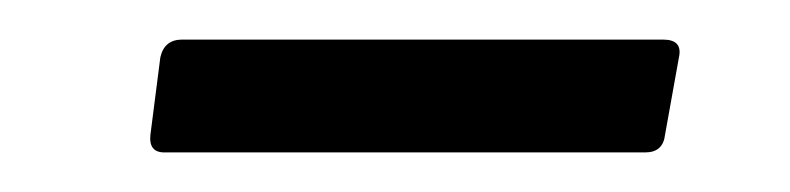

<svg xmlns="http://www.w3.org/2000/svg" viewBox="-20 -314 399 97"><path d="M63 -237Q55 -237 56 -246L61 -285Q63 -294 72 -294H315Q325 -294 323 -285L316 -246Q315 -237 306 -237Z"/></svg>

Font: Sofia Sans Condensed
Style: Italic
Weight: 400
Italic angle: -9°
Designer: Botio Nikoltchev, Ani Petrova
Foundry: lettersoup
Version: Version 4.101